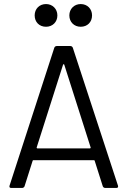

<svg xmlns="http://www.w3.org/2000/svg" viewBox="-20 -927 628 947"><path d="M207 -795C239 -795 263 -818 263 -851C263 -883 239 -907 207 -907C174 -907 151 -883 151 -851C151 -818 174 -795 207 -795ZM378 -795C411 -795 434 -818 434 -851C434 -883 411 -907 378 -907C346 -907 322 -883 322 -851C322 -818 346 -795 378 -795ZM499 0H554C561 0 564 -4 562 -11L339 -692C337 -697 332 -700 327 -700H260C255 -700 250 -697 248 -692L27 -11C25 -4 28 0 35 0H89C94 0 99 -3 101 -8L141 -134C142 -137 143 -137 145 -137H443C445 -137 446 -137 447 -134L487 -8C489 -3 494 0 499 0ZM161 -200 291 -608C292 -611 296 -611 297 -608L427 -200C428 -198 426 -195 423 -195H165C162 -195 160 -198 161 -200Z"/></svg>

Font: Elastic
Style: elastic
Weight: 400
Designer: Jeremy Tribby
Foundry: Tribby Type
Version: Version 1.422;hotconv 1.0.109;makeotfexe 2.5.65596